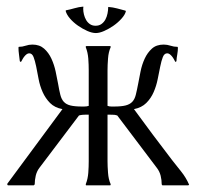

<svg xmlns="http://www.w3.org/2000/svg" viewBox="-20 -558 592 578"><path d="M303.7 -239.3Q309.1 -237.3 315.4 -237.3H322.8Q345.2 -237.3 357.9 -240.5Q370.6 -243.7 377.9 -251.2Q385.3 -258.8 388.7 -272.2Q392.1 -285.6 396 -306.2Q398.9 -322.3 403.1 -342.8Q407.2 -363.3 415.5 -381.3Q423.8 -399.4 437.3 -411.6Q450.7 -423.8 472.7 -423.8Q483.4 -423.8 493.4 -420.4Q503.4 -417 514.2 -417L515.6 -415Q515.6 -404.8 513.7 -394.5Q511.7 -384.3 511.2 -374L509.3 -371.6L507.3 -372.6Q505.9 -375.5 503.4 -379.9Q501 -384.3 497.8 -388.2Q494.6 -392.1 491 -394.8Q487.3 -397.5 483.4 -397.5Q474.6 -397.5 470.2 -386.2Q465.8 -375 462.4 -357.9Q459 -340.8 454.8 -320.1Q450.7 -299.3 442.6 -280.8Q434.6 -262.2 420.4 -248Q406.2 -233.9 383.3 -229.5Q411.6 -190.9 439.9 -152.8Q468.3 -114.7 497.6 -76.7Q511.7 -58.6 525.9 -41Q540 -23.4 549.3 -2L546.9 0H468.8L466.8 -2.9Q466.8 -16.1 463.6 -29.1Q460.4 -42 452.1 -52.7L333 -210.4Q325.7 -212.9 318.4 -212.6Q311 -212.4 303.7 -212.9V-72.8Q303.7 -57.6 305.2 -37.8Q306.6 -18.1 313 -3.9V-1L311.5 0H239.3L238.3 -1V-3.9Q241.2 -11.2 243.2 -20Q245.1 -28.8 245.8 -37.8Q246.6 -46.9 246.8 -55.9Q247.1 -64.9 247.1 -72.8V-212.9H239.7Q234.4 -212.9 228.8 -212.4Q223.1 -211.9 217.8 -210.4L98.6 -52.7Q90.8 -42.5 87.6 -29.1Q84.5 -15.6 84.5 -2.9L81.5 0H3.9L2 -2V-4.9L168 -229.5Q144.5 -233.9 130.6 -248Q116.7 -262.2 108.4 -280.8Q100.1 -299.3 96.2 -320.1Q92.3 -340.8 88.9 -357.9Q85.4 -375 81.1 -386.2Q76.7 -397.5 67.9 -397.5Q64 -397.5 60.3 -394.8Q56.6 -392.1 53.5 -388.2Q50.3 -384.3 47.9 -379.9Q45.4 -375.5 43.9 -372.6L41.5 -371.6L39.6 -374Q38.6 -384.3 37.1 -394.5Q35.6 -404.8 35.6 -415L36.6 -417Q47.4 -417 57.1 -420.4Q66.9 -423.8 77.6 -423.8Q99.1 -423.8 112.8 -411.6Q126.5 -399.4 134.8 -381.3Q143.1 -363.3 147.5 -342.8Q151.9 -322.3 154.8 -306.2Q158.2 -286.1 161.6 -272.7Q165 -259.3 172.1 -251.5Q179.2 -243.7 192.1 -240.5Q205.1 -237.3 227.1 -237.3H233.4Q241.2 -237.3 247.1 -239.3V-346.7Q247.1 -354.5 246.8 -363.5Q246.6 -372.6 245.8 -381.6Q245.1 -390.6 243.2 -399.4Q241.2 -408.2 238.3 -415.5V-418.9H239.3L240.2 -419.4H310.1Q311 -419.4 311.5 -419.2Q312 -418.9 313 -418.9V-415.5Q306.6 -401.4 305.2 -381.6Q303.7 -361.8 303.7 -346.7ZM306.2 -537.1Q319.3 -536.1 332.3 -532.7Q345.2 -529.3 357.9 -525.9L358.9 -523.9Q356.4 -513.7 345.9 -502Q335.4 -490.2 321.8 -480.7Q308.1 -471.2 293.7 -464.8Q279.3 -458.5 268.6 -458.5Q257.3 -458.5 242.9 -464.8Q228.5 -471.2 214.8 -480.7Q201.2 -490.2 190.9 -502Q180.7 -513.7 177.7 -524.9L178.2 -526.9Q190.9 -529.3 204.3 -533.2Q217.8 -537.1 230.5 -538.1L231 -537.1Q231 -535.6 230.7 -534.4Q230.5 -533.2 230.5 -531.7Q230.5 -523.4 232.7 -514.4Q234.9 -505.4 239.3 -497.8Q243.7 -490.2 250.7 -485.4Q257.8 -480.5 267.6 -480.5Q278.3 -480.5 285.6 -485.8Q293 -491.2 297.4 -499.5Q301.8 -507.8 303.7 -517.6Q305.7 -527.3 305.7 -536.1Z"/></svg>

Font: CAT Linz
Style: Regular
Weight: 400
Designer: Peter Wiegel
Foundry: Peter Wiegel
Version: Version 1.08